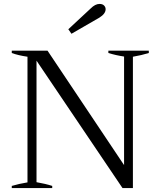

<svg xmlns="http://www.w3.org/2000/svg" viewBox="-20 -958 818 978"><path d="M328 -809 442 -915Q465 -938 487 -938Q502 -938 510 -930Q518 -922 518 -911Q518 -888 486 -868L344 -786ZM40 -11Q77 -22 120 -29V-669Q72 -676 40 -688V-700H222L612 -117V-670Q571 -676 532 -688V-700H738V-688Q703 -677 657 -669V0H604L166 -649V-30Q212 -22 246 -11V0H40Z"/></svg>

Font: Trirong
Style: Regular
Weight: 400
Version: Version 1.000